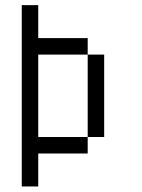

<svg xmlns="http://www.w3.org/2000/svg" viewBox="-20 -582 540 728"><path d="M312.5 -375H375V-62.5H312.5ZM62.5 -562.5H125V-437.5H312.5V-375H125V-62.5H312.5V0H125V125H62.5Z"/></svg>

Font: Pixel Operator Mono
Style: Regular
Weight: 400
Monospace: yes
Designer: Jayvee Enaguas (HarvettFox96)
Version: 2016.04.25